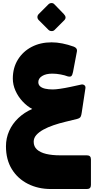

<svg xmlns="http://www.w3.org/2000/svg" viewBox="-20 -873 650 1288"><path d="M321 395Q236 395 167.5 360.5Q99 326 59.5 262Q20 198 20 108Q20 54 41.5 5.5Q63 -43 103 -81Q143 -119 196 -142Q162 -160 132 -192Q102 -224 84 -264Q66 -304 66 -346Q66 -418 100 -473Q134 -528 192.5 -558.5Q251 -589 326 -589Q361 -589 398.5 -581.5Q436 -574 475 -560Q486 -556 492 -548Q498 -540 496 -528L470 -391Q466 -370 459 -363Q452 -356 433 -361Q416 -368 387 -373.5Q358 -379 331 -379Q288 -379 262.5 -363Q237 -347 237 -322Q237 -305 249 -294Q261 -283 283 -278Q305 -273 335 -273Q352 -273 383.5 -277.5Q415 -282 452.5 -290Q490 -298 526 -306Q537 -308 546 -301.5Q555 -295 553 -281L528 -116Q526 -100 521 -90Q516 -80 497 -75L419 -56Q377 -46 339 -33Q301 -20 271 -3.5Q241 13 223.5 33Q206 53 206 78Q206 110 228 130Q250 150 289.5 159.5Q329 169 383 169H563Q590 169 590 196V368Q590 395 563 395ZM346 -672Q338 -664 325.5 -664.5Q313 -665 305 -673L240 -738Q231 -747 231 -758.5Q231 -770 240 -779L305 -844Q313 -852 325 -852.5Q337 -853 345 -844L408 -779Q430 -756 411 -737Z"/></svg>

Font: Rubik Black
Style: Regular
Weight: 900
Designer: Hubert and Fischer
Foundry: Hubert and Fischer
Version: Version 2.300;gftools[0.9.30]